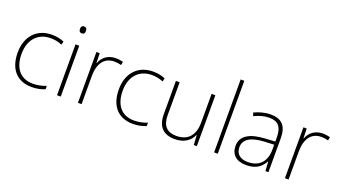

<svg xmlns="http://www.w3.org/2000/svg" viewBox="-60 -1315 3351 1880"><g transform="rotate(20 1615.5 -375.0)"><path d="M302 10C358 10 404 -2 438 -17V-52C399 -36 351 -25 301 -25C160 -25 98 -127 98 -262C98 -407 179 -504 316 -504C354 -504 395 -497 434 -480L443 -515C407 -531 366 -540 316 -540C158 -540 58 -430 58 -262C58 -100 138 10 302 10Z M582 -724C561 -724 552 -709 552 -688C552 -667 561 -652 582 -652C607 -652 614 -667 614 -688C614 -709 607 -724 582 -724ZM602 -530H563V0H602Z M981 -538C898 -538 843 -490 821 -429H818L815 -530H781V0H819V-295C819 -421 874 -502 979 -502C1007 -502 1028 -499 1051 -492L1058 -528C1035 -534 1010 -538 981 -538Z M1356 10C1412 10 1458 -2 1492 -17V-52C1453 -36 1405 -25 1355 -25C1214 -25 1152 -127 1152 -262C1152 -407 1233 -504 1370 -504C1408 -504 1449 -497 1488 -480L1497 -515C1461 -531 1420 -540 1370 -540C1212 -540 1112 -430 1112 -262C1112 -100 1192 10 1356 10Z M2020 -530H1981V-232C1981 -92 1911 -25 1795 -25C1700 -25 1648 -76 1648 -187V-530H1609V-183C1609 -55 1672 10 1792 10C1896 10 1955 -43 1980 -103H1982L1988 0H2020Z M2238 0V-760H2200V0Z M2596 -539C2535 -539 2477 -522 2426 -498L2438 -464C2493 -491 2541 -504 2595 -504C2683 -504 2727 -459 2727 -345V-305L2627 -299C2466 -291 2375 -238 2375 -133C2375 -44 2432 10 2536 10C2641 10 2694 -37 2726 -98H2728L2735 0H2766V-353C2766 -482 2709 -539 2596 -539ZM2631 -268 2727 -272V-219C2726 -101 2665 -24 2540 -24C2461 -24 2415 -64 2415 -133C2415 -221 2495 -261 2631 -268Z M3138 -538C3055 -538 3000 -490 2978 -429H2975L2972 -530H2938V0H2976V-295C2976 -421 3031 -502 3136 -502C3164 -502 3185 -499 3208 -492L3215 -528C3192 -534 3167 -538 3138 -538Z"/></g></svg>

Font: Noto Sans Georgian ExtraLight
Style: Regular
Weight: 200
Designer: Monotype Design Team, Akaki Razmadze
Foundry: Google LLC
Version: Version 2.005